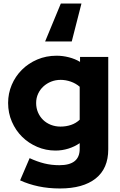

<svg xmlns="http://www.w3.org/2000/svg" viewBox="-20 -852 682 1089"><path d="M387 -617H236Q259 -671 280.5 -724.5Q302 -778 325 -832H442Q428 -778 414.5 -724.5Q401 -671 387 -617ZM295 2Q240 2 191 -19Q142 -40 105.5 -76Q69 -112 47.5 -161.5Q26 -211 26 -268Q26 -322 46.5 -370.5Q67 -419 104 -456Q141 -493 191.5 -514.5Q242 -536 301 -536Q336 -536 371 -527Q406 -518 434 -501V-529H594V-5Q594 104 522.5 160.5Q451 217 320 217Q255 217 198.5 205Q142 193 94 171L148 45Q191 65 231.5 75Q272 85 317 85Q432 85 432 -7V-40Q403 -20 367.5 -9Q332 2 295 2ZM185 -268Q185 -239 195.5 -214.5Q206 -190 224.5 -172Q243 -154 268.5 -144Q294 -134 323 -134Q355 -134 383 -143.5Q411 -153 432 -173V-360Q410 -379 381.5 -389Q353 -399 324 -399Q295 -399 270 -389Q245 -379 226 -361.5Q207 -344 196 -320Q185 -296 185 -268Z"/></svg>

Font: Rosa Sans Black
Style: Regular
Weight: 900
Designer: Pentagram / MCKL
Foundry: Pentagram / MCKL
Version: Version 1.005;September 16, 2019;FontCreator 11.5.0.2425 64-